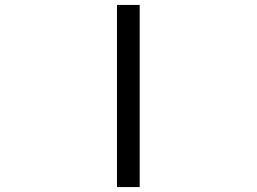

<svg xmlns="http://www.w3.org/2000/svg" viewBox="-20 -735 1040 778"><path d="M454 -715H546V23H454Z"/></svg>

Font: Moralerspace Krypton JPDOC
Style: Regular
Weight: 400
Version: v0.0.6; ttfautohint (v1.8.4.7-5d5b-dirty) -l 6 -r 45 -G 200 